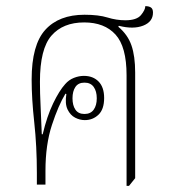

<svg xmlns="http://www.w3.org/2000/svg" viewBox="-20 -601 553 625"><path d="M392 4V-356Q392 -449 356 -488.5Q320 -528 254 -528Q185 -528 147.5 -485Q110 -442 110 -335Q110 -297 112 -259Q114 -221 116 -164H119Q133 -223 153 -264.5Q173 -306 192 -327Q204 -341 220.5 -347.5Q237 -354 253 -354Q283 -354 301 -335.5Q319 -317 319 -282Q319 -245 300.5 -227.5Q282 -210 256 -210Q240 -210 224.5 -218Q209 -226 200 -244.5Q191 -263 196 -295L193 -296Q170 -258 149 -194Q128 -130 128 -45V0H100V-38Q100 -125 91.5 -202.5Q83 -280 83 -342Q83 -455 127.5 -504Q172 -553 255 -553Q301 -553 330 -544Q359 -535 388 -535Q425 -535 439 -552Q453 -569 453 -581Q465 -581 471.5 -576.5Q478 -572 478 -560Q478 -530 446 -517.5Q414 -505 367 -517L365 -514Q396 -488 408 -453Q420 -418 420 -365V-21L400 4ZM255 -230Q275 -230 285 -244Q295 -258 295 -281Q295 -304 285 -318Q275 -332 255 -332Q235 -332 225.5 -318Q216 -304 216 -281Q216 -258 225.5 -244Q235 -230 255 -230Z"/></svg>

Font: Noto Serif Thai Condensed Thin
Style: Regular
Weight: 100
Width: 3
Designer: Monotype Design Team
Foundry: Monotype Imaging Inc.
Version: Version 2.001; ttfautohint (v1.8.4.7-5d5b)